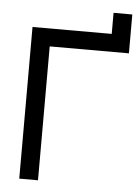

<svg xmlns="http://www.w3.org/2000/svg" viewBox="-56 -864 658 908"><g transform="rotate(5 272.5 -410.0)"><path d="M70 0H159V-635.5H535V-820H446V-720H70Z"/></g></svg>

Font: Eudonet Medium
Style: Regular
Weight: 500
Designer: Mikhail Sharanda
Foundry: Mikhail Sharanda
Version: Version 4.503;Glyphs 3.1.2 (3151)